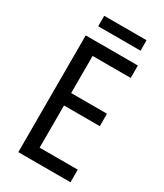

<svg xmlns="http://www.w3.org/2000/svg" viewBox="-211 -935 869 1017"><g transform="rotate(30 224.0 -426.5)"><path d="M399 0H80V-714H399V-638H166V-411H385V-335H166V-77H399ZM372 -853V-789H113V-853Z"/></g></svg>

Font: Noto Sans Tamil Condensed
Style: Regular
Weight: 400
Width: 3
Designer: Jelle Bosma - Monotype Design Team
Foundry: Monotype Imaging Inc.
Version: Version 2.004; ttfautohint (v1.8.4.7-5d5b)